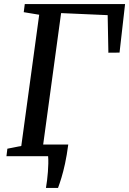

<svg xmlns="http://www.w3.org/2000/svg" viewBox="-20 -763 631 938"><path d="M204.5 155Q207.5 137.5 210 117.5Q212.5 97.5 214 76.8Q215.5 56 216 36.5Q216.5 17 215 0L163.5 -57H313.5Q306.5 -4 297.8 36.2Q289 76.5 280 105.8Q271 135 263.5 155ZM11.5 0 16 -36.5 84 -50 171.5 -691 96 -703.5 101 -743H591L564 -506L509.5 -505.5L506 -689L278.5 -699L190 -50L303 -36.5L299 0Z"/></svg>

Font: Merriweather 36pt
Style: Italic
Weight: 400
Italic angle: -7.8°
Version: Version 2.101